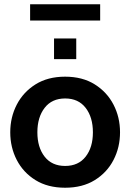

<svg xmlns="http://www.w3.org/2000/svg" viewBox="-20 -869 610 899"><path d="M284.9 10Q203.8 10 146.4 -25.5Q89 -61 58.5 -120Q28 -179 28 -249.5Q28 -320 58.5 -379Q89 -438 146.4 -474Q203.8 -510 284.9 -510Q366 -510 423.5 -474Q481 -438 511.5 -379Q542 -320 542 -249.5Q542 -179 511.5 -120Q481 -61 423.5 -25.5Q366 10 284.9 10ZM285 -92Q347 -92 381 -135.5Q415 -179 415 -249.5Q415 -320 381 -364Q347 -408 285 -408Q223 -408 189 -364Q155 -320 155 -249.5Q155 -179 189 -135.5Q223 -92 285 -92ZM233 -592V-689H337V-592ZM121 -773V-849H449V-773Z"/></svg>

Font: Cabin VF Beta
Style: Regular
Weight: 400
Designer: Pablo Impallari
Foundry: Pablo Impallari. http://www.impallari.com Igino Marini. http://www.ikern.com
Version: Version 2.200